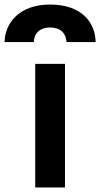

<svg xmlns="http://www.w3.org/2000/svg" viewBox="-106 -825 441 845"><path d="M43 -640C44 -680 71 -704 114 -704C159 -704 184 -680 187 -640H315C313 -728 252 -805 114 -805C-22 -805 -84 -723 -86 -640ZM180 0V-544H49V0Z"/></svg>

Font: Plus Jakarta Sans
Style: Bold
Weight: 700
Designer: Gumpita Rahayu
Foundry: Tokotype
Version: Version 2.071;gftools[0.9.30]